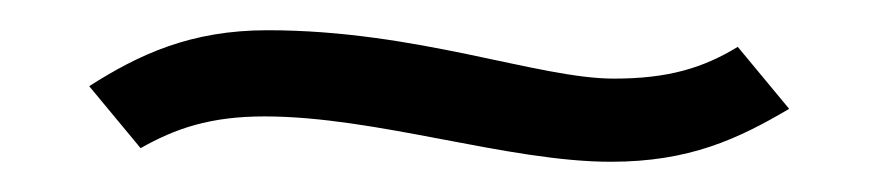

<svg xmlns="http://www.w3.org/2000/svg" viewBox="-20 -353 575 127"><path d="M39 -296 73 -255C96 -268 119 -276 155 -276C229 -276 316 -246 384 -246C436 -246 468 -261 502 -281L468 -322C445 -308 422 -301 386 -301C336 -301 256 -333 157 -333C106 -333 72 -317 39 -296Z"/></svg>

Font: Charger Sport
Style: DfExt
Weight: 400
Designer: Jasper
Foundry: Cannot Into Space Fonts
Version: Version 1.1